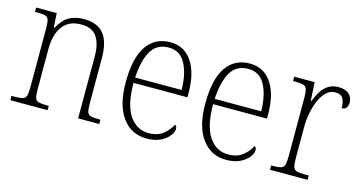

<svg xmlns="http://www.w3.org/2000/svg" viewBox="-64 -802 2004 1070"><g transform="rotate(15 938.0 -267.0)"><path d="M32 0V-25H48Q79 -25 95 -29Q111 -33 116 -48.5Q121 -64 121 -99V-438Q121 -472 116 -487.5Q111 -503 96 -507Q81 -511 53 -511H37V-536H156L161 -453H165Q191 -502 226 -522.5Q261 -543 312 -543Q390 -543 427 -497.5Q464 -452 464 -357V-99Q464 -64 469 -48.5Q474 -33 489.5 -29Q505 -25 536 -25H545V0H423V-361Q423 -428 396.5 -469Q370 -510 305 -510Q254 -510 222.5 -486Q191 -462 177 -421.5Q163 -381 163 -331V-98Q163 -64 168 -48.5Q173 -33 189 -29Q205 -25 236 -25H247V0Z M819 10Q731 10 679 -61Q627 -132 627 -262Q627 -404 675 -473.5Q723 -543 811 -543Q891 -543 936 -477Q981 -411 981 -294V-271H670Q670 -146 711.5 -84Q753 -22 823 -22Q874 -22 906 -47.5Q938 -73 954 -106Q965 -100 965 -84Q965 -66 948.5 -44Q932 -22 899.5 -6Q867 10 819 10ZM939 -302Q938 -395 906.5 -453.5Q875 -512 810 -512Q740 -512 708 -455.5Q676 -399 671 -302Z M1278 10Q1190 10 1138 -61Q1086 -132 1086 -262Q1086 -404 1134 -473.5Q1182 -543 1270 -543Q1350 -543 1395 -477Q1440 -411 1440 -294V-271H1129Q1129 -146 1170.5 -84Q1212 -22 1282 -22Q1333 -22 1365 -47.5Q1397 -73 1413 -106Q1424 -100 1424 -84Q1424 -66 1407.5 -44Q1391 -22 1358.5 -6Q1326 10 1278 10ZM1398 -302Q1397 -395 1365.5 -453.5Q1334 -512 1269 -512Q1199 -512 1167 -455.5Q1135 -399 1130 -302Z M1530 0V-25H1542Q1570 -25 1585 -29Q1600 -33 1605.5 -49Q1611 -65 1611 -101V-438Q1611 -472 1605.5 -487.5Q1600 -503 1584 -507Q1568 -511 1536 -511H1526V-536H1644L1650 -429H1653Q1664 -457 1679.5 -483.5Q1695 -510 1720 -527Q1745 -544 1781 -544Q1821 -544 1841.5 -525Q1862 -506 1862 -477Q1862 -459 1854 -447Q1846 -435 1827 -435Q1827 -473 1814.5 -492Q1802 -511 1769 -511Q1742 -511 1720 -490.5Q1698 -470 1683 -436Q1668 -402 1660 -360.5Q1652 -319 1652 -278V-100Q1652 -65 1657.5 -49Q1663 -33 1678 -29Q1693 -25 1721 -25H1747V0Z"/></g></svg>

Font: Noto Serif Lao SemiCondensed ExtraLight
Style: Regular
Weight: 200
Width: 4
Designer: Monotype Design Team
Foundry: Monotype Imaging Inc.
Version: Version 2.003; ttfautohint (v1.8.4.7-5d5b)